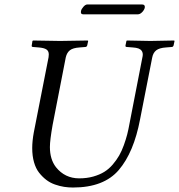

<svg xmlns="http://www.w3.org/2000/svg" viewBox="-20 -828 800 858"><path d="M306 10Q286 10 266.5 7Q247 4 225.5 -3.5Q204 -11 186.5 -24.5Q169 -38 154.5 -56.5Q140 -75 132 -103Q124 -131 124 -166Q124 -198 131 -236L197 -572Q198 -579 198 -585Q198 -600 187.5 -607Q177 -614 153 -616L128 -618Q120 -618 122 -626L125 -645L128 -647Q218 -645 249 -645Q282 -645 372 -647L374 -645L370 -626Q368 -618 361 -618L336 -616Q306 -614 292.5 -603.5Q279 -593 274 -572L215 -269Q203 -201 203 -171Q203 -116 230 -81Q270 -31 334 -31Q368 -31 396.5 -39Q425 -47 446 -60Q467 -73 484 -93Q501 -113 512.5 -133Q524 -153 533.5 -179.5Q543 -206 548.5 -227.5Q554 -249 559 -277L616 -570Q618 -578 618 -584Q618 -594 613 -601Q608 -608 598.5 -611.5Q589 -615 573 -616L547 -618Q539 -618 541 -626L545 -645L547 -647Q637 -645 652 -645Q668 -645 758 -647L760 -645L756 -626Q754 -618 747 -618L722 -616Q692 -614 678 -603Q664 -592 660 -570L606 -295Q578 -147 511 -68.5Q444 10 306 10ZM596 -764H352Q339 -764 342 -779Q344 -788 353 -798Q362 -808 370 -808H615Q629 -808 627 -794Q625 -784 615.5 -774Q606 -764 596 -764Z"/></svg>

Font: Linux Libertine O
Style: Italic
Weight: 400
Italic angle: -12°
Designer: Philipp H. Poll
Foundry: Philipp H. Poll
Version: Version 5.1.6